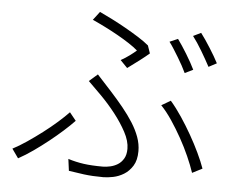

<svg xmlns="http://www.w3.org/2000/svg" viewBox="-52 -778 1060 861"><g transform="rotate(5 478.0 -347.5)"><path d="M723 -626Q742 -600 765 -562.5Q788 -525 803 -494L766 -476Q759 -491 749.5 -508.5Q740 -526 729 -544Q718 -562 707 -579.5Q696 -597 686 -610ZM824 -662Q834 -649 845.5 -632Q857 -615 868 -597.5Q879 -580 889 -563Q899 -546 906 -532L870 -513Q853 -545 831 -582Q809 -619 789 -645ZM475 -509Q495 -520 514 -534Q533 -548 544 -558Q528 -572 503.5 -588Q479 -604 450.5 -620Q422 -636 392 -651Q362 -666 335 -678L364 -716Q390 -704 421.5 -688Q453 -672 484 -654.5Q515 -637 543.5 -619Q572 -601 591 -585L603 -550Q587 -536 559.5 -515Q532 -494 507 -476ZM280 -47Q315 -36 350.5 -31Q386 -26 437 -26Q452 -26 470 -30Q488 -34 503.5 -43.5Q519 -53 529.5 -70.5Q540 -88 540 -115Q540 -150 518.5 -190Q497 -230 466.5 -269Q436 -308 401.5 -343Q367 -378 341 -403L379 -436Q394 -420 411 -401Q428 -382 444 -365Q474 -332 500.5 -299.5Q527 -267 547 -235.5Q567 -204 578.5 -172.5Q590 -141 590 -109Q590 -68 574 -42.5Q558 -17 535 -3Q512 11 487 16Q462 21 443 21Q394 21 355.5 16Q317 11 287 6ZM838 -33Q827 -66 809.5 -105.5Q792 -145 770 -184.5Q748 -224 723.5 -260.5Q699 -297 674 -323L715 -347Q741 -317 766 -279.5Q791 -242 813.5 -202.5Q836 -163 854 -125Q872 -87 883 -56ZM298 -220Q277 -198 248.5 -172.5Q220 -147 188 -121.5Q156 -96 122 -72Q88 -48 55 -30L26 -71Q55 -86 89 -109Q123 -132 156.5 -157.5Q190 -183 219.5 -209Q249 -235 269 -256Z"/></g></svg>

Font: Kinto Sans Light
Style: Regular
Weight: 300
Designer: Authors: Ryoko NISHIZUKA  (kana & ideographs); Paul D. Hunt (Latin, Greek & Cyrillic); Wenlong ZHANG  (bopomofo); Sandol
Foundry: Adobe Systems Incorporated, ookami Inc.
Version: Version 0.001